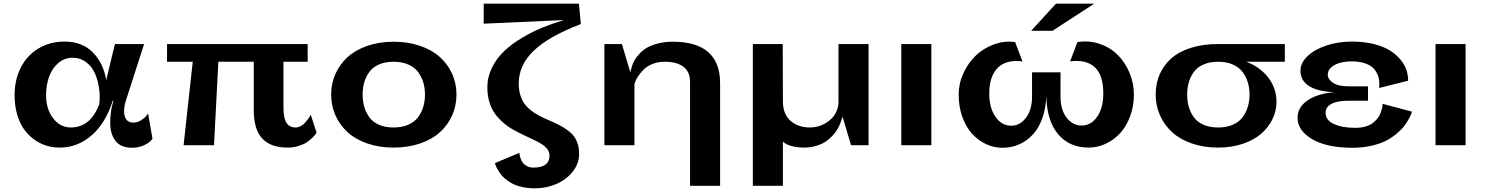

<svg xmlns="http://www.w3.org/2000/svg" viewBox="-20 -797 8155 1054"><path d="M670.9 -244.1Q661.1 -212.4 661.1 -187Q661.1 -158.7 673.3 -141.4Q685.5 -124 711.9 -124Q733.4 -124 753.7 -136.5Q773.9 -148.9 783.2 -161.1L793 -173.8L816.9 -36.1Q807.1 -17.6 775.1 -1.7Q743.2 14.2 707 14.2Q642.6 14.2 613.8 -23.7Q585 -61.5 585 -122.1Q585 -190.4 603 -244.1H599.1Q558.6 -118.2 481.4 -52.5Q404.3 13.2 308.1 13.2Q269 13.2 233.2 2Q197.3 -9.3 165.5 -32.7Q133.8 -56.2 110.4 -89.6Q86.9 -123 73.5 -170.7Q60.1 -218.3 60.1 -274.9Q60.1 -358.4 93.8 -425.3Q127.4 -492.2 190.4 -530.5Q253.4 -568.8 335 -568.8Q431.2 -568.8 489.7 -509.3Q548.3 -449.7 563 -356.9L610.8 -555.2H771ZM232.9 -273.9Q232.9 -198.7 271.5 -147.9Q310.1 -97.2 369.1 -97.2Q419.9 -97.2 458.7 -126.7Q497.6 -156.2 524.9 -223.1Q530.3 -267.6 523.9 -312.5Q517.6 -357.4 500.7 -395Q483.9 -432.6 452.1 -456.3Q420.4 -480 378.9 -480Q334.5 -480 300.8 -451.7Q267.1 -423.3 250 -377Q232.9 -330.6 232.9 -273.9Z M987.8 0 1038.1 -458H897V-555.2H1668.9V-458H1536.1V-206.1Q1536.1 -149.4 1552.2 -123.3Q1568.4 -97.2 1603 -97.2Q1616.2 -97.2 1629.9 -104.2Q1643.6 -111.3 1653.1 -121.6Q1662.6 -131.8 1670.4 -142.3Q1678.2 -152.8 1682.1 -160.2L1686 -167L1717.8 -68.8Q1715.8 -65.4 1712.2 -60.1Q1708.5 -54.7 1694.3 -40.5Q1680.2 -26.4 1663.6 -15.4Q1647 -4.4 1618.9 4.4Q1590.8 13.2 1559.1 13.2Q1465.3 13.2 1419.2 -37.1Q1373 -87.4 1373 -193.8V-458H1178.7L1154.8 0Z M2140.6 -567.9Q2220.2 -567.9 2285.9 -545.4Q2351.6 -522.9 2395 -483.6Q2438.5 -444.3 2462.2 -391.6Q2485.8 -338.9 2485.8 -277.8Q2485.8 -216.8 2462.2 -163.6Q2438.5 -110.4 2395 -71Q2351.6 -31.7 2285.9 -9.3Q2220.2 13.2 2140.6 13.2Q2062 13.2 1996.8 -9.3Q1931.6 -31.7 1888.4 -71Q1845.2 -110.4 1821.5 -163.6Q1797.9 -216.8 1797.9 -277.8Q1797.9 -338.9 1821.5 -391.6Q1845.2 -444.3 1888.4 -483.6Q1931.6 -522.9 1996.8 -545.4Q2062 -567.9 2140.6 -567.9ZM2140.6 -97.2Q2186.5 -97.2 2221.2 -112.3Q2255.9 -127.4 2275.1 -153.8Q2294.4 -180.2 2303.7 -211.2Q2313 -242.2 2313 -277.8Q2313 -313.5 2303.7 -344.5Q2294.4 -375.5 2275.1 -401.6Q2255.9 -427.7 2221.2 -442.9Q2186.5 -458 2140.6 -458Q2094.2 -458 2060.1 -442.9Q2025.9 -427.7 2007.1 -401.6Q1988.3 -375.5 1979.5 -344.7Q1970.7 -314 1970.7 -277.8Q1970.7 -241.7 1979.5 -210.9Q1988.3 -180.2 2007.1 -153.8Q2025.9 -127.4 2060.1 -112.3Q2094.2 -97.2 2140.6 -97.2Z M2827.6 -338.9Q2827.6 -298.8 2838.9 -267.1Q2850.1 -235.4 2869.4 -214.6Q2888.7 -193.8 2913.6 -177.5Q2938.5 -161.1 2966.1 -148.9Q2993.7 -136.7 3021 -124.5Q3048.3 -112.3 3073.2 -97.4Q3098.1 -82.5 3117.4 -64Q3136.7 -45.4 3147.9 -17.1Q3159.2 11.2 3159.2 47.9Q3159.2 100.1 3125.2 143.8Q3091.3 187.5 3035.9 212.2Q2980.5 236.8 2917.5 236.8Q2878.4 236.8 2845.2 229.2Q2812 221.7 2790 209.5Q2768.1 197.3 2750.7 182.4Q2733.4 167.5 2723.6 152.6Q2713.9 137.7 2707.5 125.5Q2701.2 113.3 2699.2 105.5L2697.3 98.1L2831.5 42Q2831.5 45.4 2832 50.8Q2832.5 56.2 2836.9 70.1Q2841.3 84 2848.6 94.7Q2856 105.5 2871.6 114.3Q2887.2 123 2908.2 123Q2996.6 123 2996.6 57.1Q2996.6 38.1 2984.9 22.2Q2973.1 6.3 2953.4 -6.1Q2933.6 -18.6 2908 -30.5Q2882.3 -42.5 2854 -55.9Q2825.7 -69.3 2797.6 -85Q2769.5 -100.6 2743.9 -122.6Q2718.3 -144.5 2698.5 -170.9Q2678.7 -197.3 2667 -235.1Q2655.3 -272.9 2655.3 -317.9Q2655.3 -374.5 2681.2 -426.3Q2707 -478 2747.8 -516.6Q2788.6 -555.2 2845.5 -589.1Q2902.3 -623 2958.3 -645.8Q3014.2 -668.5 3076.2 -687L2635.3 -667V-776.9H3158.2L3168.5 -665Q2991.7 -597.2 2909.7 -518.3Q2827.6 -439.5 2827.6 -338.9Z M3768.1 223.1V-348.1Q3768.1 -402.8 3731.9 -430.4Q3695.8 -458 3627.9 -458Q3591.3 -458 3560.8 -445.3Q3530.3 -432.6 3512.9 -414.8Q3495.6 -397 3483.6 -379.2Q3471.7 -361.3 3467.3 -348.6L3462.9 -335.9V0H3297.9V-555.2H3394L3440.9 -397.9Q3441.4 -401.4 3442.1 -407.5Q3442.9 -413.6 3448.5 -431.4Q3454.1 -449.2 3462.6 -465.1Q3471.2 -481 3489.3 -500.7Q3507.3 -520.5 3530.5 -534.4Q3553.7 -548.3 3590.8 -558.1Q3627.9 -567.9 3672.9 -567.9Q3933.1 -567.9 3933.1 -339.8V223.1Z M4112.8 223.1V-555.2H4276.9L4277.8 -241.2Q4277.8 -170.9 4319.3 -134Q4360.8 -97.2 4427.7 -97.2Q4448.2 -97.2 4469.5 -102.8Q4490.7 -108.4 4511.2 -120.4Q4531.7 -132.3 4547.6 -148.7Q4563.5 -165 4573.2 -188.5Q4583 -211.9 4583 -238.8V-555.2H4748V0H4651.9L4605 -157.2Q4604.5 -153.8 4602.8 -147.7Q4601.1 -141.6 4594.2 -123.8Q4587.4 -106 4578.4 -89.8Q4569.3 -73.7 4552 -54.2Q4534.7 -34.7 4513.9 -20.5Q4493.2 -6.3 4461.4 3.4Q4429.7 13.2 4393.1 13.2Q4356.4 13.2 4324.5 4.4Q4292.5 -4.4 4277.8 -20V223.1Z M4927.7 0V-555.2H5092.8V0Z M5776.9 -776.9H5986.8L5757.8 -627.9H5640.6ZM5801.8 -399.9V-265.1Q5801.8 -194.8 5835 -151.4Q5868.2 -107.9 5917.5 -107.9Q5969.2 -107.9 6002.9 -156.2Q6036.6 -204.6 6036.6 -283.2Q6036.6 -386.7 5988.5 -429.2Q5940.4 -471.7 5854.5 -460L5894.5 -565.9Q5957.5 -576.2 6015.6 -556.6Q6073.7 -537.1 6114.7 -496.6Q6155.8 -456.1 6180.2 -398.4Q6204.6 -340.8 6204.6 -277.8Q6204.6 -213.4 6183.8 -158Q6163.1 -102.5 6128.9 -65.7Q6094.7 -28.8 6049.8 -7.8Q6004.9 13.2 5956.5 13.2Q5850.6 13.2 5788.6 -60.3Q5726.6 -133.8 5723.6 -271Q5721.7 -204.1 5702.6 -149.9Q5683.6 -95.7 5651.4 -60.1Q5619.1 -24.4 5576.2 -5.1Q5533.2 14.2 5483.4 14.2Q5435.5 14.2 5392.1 -6.3Q5348.6 -26.9 5315.4 -63.7Q5282.2 -100.6 5262.5 -156.2Q5242.7 -211.9 5242.7 -277.8Q5242.7 -338.4 5268.8 -395.3Q5294.9 -452.1 5337.2 -492.4Q5379.4 -532.7 5436.8 -553.5Q5494.1 -574.2 5552.7 -565.9L5592.8 -460Q5503.9 -471.2 5457.3 -424.8Q5410.6 -378.4 5410.6 -283.2Q5410.6 -205.1 5444.6 -156Q5478.5 -106.9 5530.8 -106.9Q5579.6 -106.9 5612.5 -150.9Q5645.5 -194.8 5645.5 -266.1V-399.9Z M7033.2 -458H6821.3Q6897 -429.7 6942.1 -371.1Q6987.3 -312.5 6987.3 -237.8Q6987.3 -189.5 6966.1 -144.5Q6944.8 -99.6 6905.3 -64.5Q6865.7 -29.3 6804 -8.1Q6742.2 13.2 6667 13.2Q6588.4 13.2 6523.2 -9.3Q6458 -31.7 6414.8 -71Q6371.6 -110.4 6347.9 -163.6Q6324.2 -216.8 6324.2 -277.8Q6324.2 -338.9 6346.4 -389.6Q6368.7 -440.4 6410.9 -477.3Q6453.1 -514.2 6518.6 -534.7Q6584 -555.2 6667 -555.2H7033.2ZM6667 -97.2Q6712.9 -97.2 6747.6 -112.3Q6782.2 -127.4 6801.5 -153.8Q6820.8 -180.2 6830.1 -211.2Q6839.4 -242.2 6839.4 -277.8Q6839.4 -313.5 6830.1 -344.5Q6820.8 -375.5 6801.5 -401.6Q6782.2 -427.7 6747.6 -442.9Q6712.9 -458 6667 -458Q6620.6 -458 6586.4 -442.9Q6552.2 -427.7 6533.4 -401.6Q6514.6 -375.5 6505.9 -344.7Q6497.1 -314 6497.1 -277.8Q6497.1 -241.7 6505.9 -210.9Q6514.6 -180.2 6533.4 -153.8Q6552.2 -127.4 6586.4 -112.3Q6620.6 -97.2 6667 -97.2Z M7569.8 -227.1 7731 -184.1Q7730 -180.2 7727.5 -172.9Q7725.1 -165.5 7714.1 -145Q7703.1 -124.5 7689 -105.7Q7674.8 -86.9 7648.2 -64.2Q7621.6 -41.5 7589.6 -24.9Q7557.6 -8.3 7509.5 2.9Q7461.4 14.2 7405.8 14.2Q7262.2 14.2 7182.6 -33.4Q7103 -81.1 7103 -150.9Q7103 -208.5 7158.7 -246.3Q7214.4 -284.2 7308.1 -291Q7217.8 -293.5 7168.5 -323.2Q7119.1 -353 7119.1 -409.2Q7119.1 -452.6 7158.4 -489.5Q7197.8 -526.4 7262.5 -547.6Q7327.1 -568.8 7400.9 -568.8Q7466.3 -568.8 7520 -555.7Q7573.7 -542.5 7608.6 -520.8Q7643.6 -499 7667.2 -470.7Q7690.9 -442.4 7700.7 -413.1Q7710.4 -383.8 7710 -354L7550.8 -314Q7553.2 -335.9 7550.8 -355.7Q7548.3 -375.5 7538.8 -395Q7529.3 -414.6 7512.7 -428.5Q7496.1 -442.4 7467.3 -451.2Q7438.5 -460 7400.9 -460Q7366.7 -460 7337.6 -452.4Q7308.6 -444.8 7288.8 -428Q7269 -411.1 7269 -387.2Q7269 -361.8 7297.6 -342.5Q7326.2 -323.2 7382.8 -323.2H7489.7V-244.1H7382.8Q7320.8 -244.1 7288.8 -226.6Q7256.8 -209 7256.8 -178.2Q7256.8 -137.2 7302.7 -116.2Q7348.6 -95.2 7420.9 -95.2Q7451.2 -95.2 7475.8 -102.5Q7500.5 -109.9 7515.6 -121.3Q7530.8 -132.8 7542 -147Q7553.2 -161.1 7558.3 -175.3Q7563.5 -189.5 7566.4 -200.9Q7569.3 -212.4 7569.3 -219.7Z M7860.4 0V-555.2H8025.4V0Z"/></svg>

Font: Sporting Grotesque
Style: Bold
Weight: 700
Designer: Lucas LE BIHAN
Foundry: Lucas LE BIHAN
Version: Version 2.002;PS 2.2;hotconv 1.0.88;makeotf.lib2.5.647800